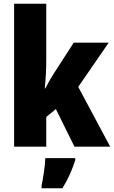

<svg xmlns="http://www.w3.org/2000/svg" viewBox="-20 -780 606 1021"><path d="M226 -459V-760H55V0H226V-158L277 -200L376 0H566L396 -318L558 -553H372L268 -392C254 -371 235 -338 221 -310H218C223 -357 226 -410 226 -459ZM380 72V61H221C220 100 209 171 201 207V221H312C342 173 363 125 380 72Z"/></svg>

Font: Noto Sans Sinhala Condensed Black
Style: Regular
Weight: 900
Width: 3
Designer: Jelle Bosma - Monotype Design Team
Foundry: Monotype Imaging Inc.
Version: Version 2.006